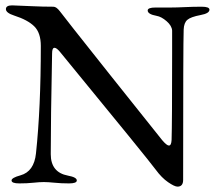

<svg xmlns="http://www.w3.org/2000/svg" viewBox="-20 -678 810 715"><path d="M616 -650Q638 -650 668.5 -651.5Q699 -653 731 -653Q760 -653 760 -642Q760 -628 727 -622Q690 -615 677.5 -604Q665 -593 664 -568Q662 -520 662 -8Q662 17 641 17Q630 17 606 0.5Q582 -16 560 -46Q533 -83 204 -484Q191 -500 183 -500Q174 -500 174 -479Q169 -231 169 -104Q169 -36 233 -24Q266 -18 266 -6Q266 5 237 5Q208 5 183.5 2.5Q159 0 143 0Q127 0 104 2.5Q81 5 52 5Q23 5 23 -6Q23 -16 56 -25Q107 -39 114 -107Q132 -276 132 -507Q132 -556 107.5 -580Q83 -604 33 -620Q2 -630 2 -644Q2 -658 25 -658Q56 -657 97.5 -655Q139 -653 179 -653Q190 -653 203 -636Q216 -618 390.5 -398.5Q565 -179 584 -156Q601 -136 609 -136Q618 -136 619 -157Q621 -221 621 -477V-564Q620 -582 600.5 -599Q581 -616 563 -619Q530 -625 530 -639Q530 -650 559 -650Z"/></svg>

Font: EB Garamond SC 12
Style: Regular
Weight: 400
Version: Version 0.016 ; ttfautohint (v0.97) -l 8 -r 50 -G 200 -x 0 -